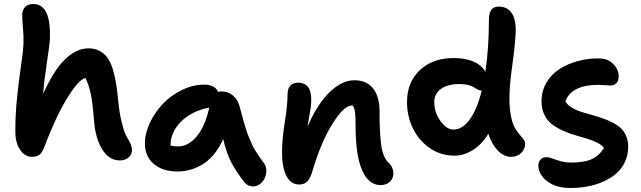

<svg xmlns="http://www.w3.org/2000/svg" viewBox="-20 -855 3223 966"><path d="M141.1 -65.9Q105 -65.9 81.1 -101.6Q57.1 -137.2 57.1 -193.8Q57.1 -280.8 65.9 -365.5Q74.7 -450.2 85.4 -522.5Q96.2 -594.7 98.1 -633.8Q99.6 -671.9 95.2 -719Q90.8 -766.1 91.8 -783.2Q92.8 -805.2 106.7 -820.1Q120.6 -835 148.9 -835Q238.8 -833 231 -653.8Q228.5 -624 215.1 -534.7Q201.7 -445.3 196.8 -382.8Q251 -502 307.4 -556.9Q363.8 -611.8 424.8 -611.8Q456.1 -611.8 479.7 -599.6Q503.4 -587.4 519.3 -566.2Q535.2 -544.9 546.4 -510Q557.6 -475.1 564 -436Q570.3 -397 575.2 -342.8Q581.5 -282.7 592.3 -239.7Q603 -196.8 610.6 -181.2Q618.2 -165.5 632.8 -140.1Q644 -116.7 644 -99.1Q644 -77.1 626.7 -62.5Q609.4 -47.9 583 -47.9Q528.3 -47.9 494.1 -103.8Q460 -159.7 453.1 -246.1Q446.3 -337.9 436.3 -384.8Q426.3 -431.6 409.2 -462.9Q373.5 -452.6 316.2 -358.4Q258.8 -264.2 201.2 -110.8Q190.9 -85 176.8 -75.4Q162.6 -65.9 141.1 -65.9Z M873 7.8Q798.3 7.8 753.7 -30.3Q709 -68.4 709 -132.8Q709 -183.6 734.1 -237.1Q759.3 -290.5 799.6 -332.8Q839.8 -375 895.3 -402.1Q950.7 -429.2 1006.8 -429.2Q1061 -429.2 1077.1 -393.1Q1088.9 -395 1093.8 -395Q1127 -395 1151.1 -375.2Q1175.3 -355.5 1184.1 -324.2Q1186 -317.9 1195.3 -283.2Q1204.6 -248.5 1206.5 -241.9Q1208.5 -235.4 1217 -207.5Q1225.6 -179.7 1230 -170.4Q1234.4 -161.1 1243.7 -138.4Q1252.9 -115.7 1261.5 -102.5Q1270 -89.4 1282 -70.6Q1293.9 -51.8 1308.1 -34.2Q1318.8 -20.5 1319.8 -0.2Q1320.8 20 1313.2 38.3Q1305.7 56.6 1289.3 69.8Q1272.9 83 1252 83Q1226.6 83 1209 61Q1168 8.3 1143.3 -38.6Q1118.7 -85.4 1103 -155.8Q1064.9 -70.3 1003.9 -31.2Q942.9 7.8 873 7.8ZM837.9 -124V-123Q852.1 -118.2 876 -118.2Q927.2 -118.2 970 -169.2Q1012.7 -220.2 1032.7 -314Q943.4 -295.9 890.6 -242.7Q837.9 -189.5 837.9 -124Z M1894 76.2Q1834.5 76.2 1801.8 1.5Q1769 -73.2 1769 -223.1Q1769 -267.1 1766.4 -288.8Q1763.7 -310.5 1755.9 -323.2Q1753.9 -324.2 1750 -324.2Q1710 -324.2 1652.3 -231.4Q1594.7 -138.7 1553.7 0Q1542 41.5 1526.9 57.4Q1511.7 73.2 1484.9 73.2Q1442.4 73.2 1420.7 29.5Q1398.9 -14.2 1398.9 -86.9Q1398.9 -154.8 1412.8 -240.5Q1426.8 -326.2 1426.8 -379.9Q1426.8 -439 1481.9 -439Q1512.2 -439 1529.1 -418.2Q1545.9 -397.5 1545.9 -355Q1545.9 -333 1543 -312.3Q1540 -291.5 1534.9 -263.7Q1529.8 -235.8 1526.9 -216.8Q1575.2 -330.1 1637.7 -390.6Q1700.2 -451.2 1762.7 -451.2Q1825.2 -451.2 1857.4 -409.7Q1889.6 -368.2 1889.6 -295.9Q1889.6 -178.2 1898.7 -120.1Q1907.7 -62 1935.1 -36.1Q1959 -15.1 1959 19Q1959 42.5 1941.7 59.3Q1924.3 76.2 1894 76.2Z M2267.1 -71.8Q2198.7 -71.8 2143.6 -109.1Q2088.4 -146.5 2058.1 -208Q2027.8 -269.5 2027.8 -341.8Q2027.8 -441.4 2092.8 -502.4Q2157.7 -563.5 2263.7 -563Q2321.8 -563 2363.3 -544.7Q2404.8 -526.4 2421.9 -493.2Q2439.9 -612.8 2439.9 -756.8Q2439.9 -821.8 2488.8 -821.8Q2532.7 -821.8 2554.7 -788.8Q2576.7 -755.9 2574.7 -692.9Q2571.8 -628.4 2557.4 -526.1Q2543 -423.8 2543 -361.8Q2543 -308.6 2551 -269.5Q2559.1 -230.5 2570.8 -210.9Q2582.5 -191.4 2594.2 -178.2Q2606 -165 2614 -154.3Q2622.1 -143.6 2622.1 -131.8Q2622.1 -105 2602.1 -85.4Q2582 -65.9 2550.8 -65.9Q2515.1 -65.9 2484.4 -97.9Q2453.6 -129.9 2437 -182.1Q2402.3 -126 2357.4 -98.9Q2312.5 -71.8 2267.1 -71.8ZM2165 -341.8Q2165 -289.1 2196 -246.1Q2227.1 -203.1 2261.7 -203.1Q2306.2 -203.1 2343 -253.4Q2379.9 -303.7 2403.8 -398.9Q2394.5 -398.9 2384.3 -404.1Q2374 -409.2 2365 -415.5Q2356 -421.9 2336.7 -427Q2317.4 -432.1 2292 -432.1Q2232.9 -432.1 2199 -408Q2165 -383.8 2165 -341.8Z M2849.6 90.8Q2775.9 90.8 2732.2 56.2Q2688.5 21.5 2688.5 -22.9Q2688.5 -40 2699.2 -52Q2710 -64 2728.5 -64Q2742.2 -64 2759.5 -57.4Q2776.9 -50.8 2801 -43.9Q2825.2 -37.1 2855.5 -37.1Q2918.5 -37.1 2955.8 -53.7Q2993.2 -70.3 3018.6 -109.9Q3008.8 -125 2985.6 -136.7Q2962.4 -148.4 2934.3 -157Q2906.2 -165.5 2874.3 -174.8Q2842.3 -184.1 2812.5 -197.5Q2782.7 -210.9 2758.3 -229Q2733.9 -247.1 2719.2 -276.9Q2704.6 -306.6 2704.6 -345.2Q2704.6 -397.5 2729.7 -439.9Q2754.9 -482.4 2796.4 -508.5Q2837.9 -534.7 2889.4 -548.3Q2940.9 -562 2995.6 -561Q3038.6 -560.5 3065.7 -532.7Q3092.8 -504.9 3092.8 -471.2Q3092.8 -448.7 3081.3 -436.8Q3069.8 -424.8 3048.8 -424.8Q3042.5 -424.8 3023.7 -426.5Q3004.9 -428.2 2990.7 -428.2Q2856.9 -428.2 2824.7 -346.2Q2833 -328.1 2855.2 -314.5Q2877.4 -300.8 2905.8 -292Q2934.1 -283.2 2966.6 -274.2Q2999 -265.1 3029.5 -253.2Q3060.1 -241.2 3085.2 -224.9Q3110.4 -208.5 3125.5 -180.9Q3140.6 -153.3 3140.6 -117.2Q3140.6 -76.7 3125.2 -42.5Q3109.9 -8.3 3082.8 15.9Q3055.7 40 3018.8 57.1Q2981.9 74.2 2939.2 82.5Q2896.5 90.8 2849.6 90.8Z"/></svg>

Font: Shantell Sans Irregular Bouncy
Style: Regular
Weight: 600
Designer: Stephen Nixon, Anya Danilova, Shantell Martin
Foundry: Arrow Type
Version: Version 1.006;[9816181b4]